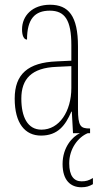

<svg xmlns="http://www.w3.org/2000/svg" viewBox="-20 -562 440 810"><path d="M153 10C224 10 256 -33 281 -91H283L288 0H317C286 14 244 59 244 130C244 200 279 228 323 228C344 228 356 224 372 215V189C354 200 342 203 324 203C292 203 272 180 272 127C272 64 311 16 350 0H360V-20H358C320 -20 309 -29 309 -103V-366C309 -495 269 -542 191 -542C117 -542 73 -496 73 -438C73 -411 81 -395 94 -395C94 -482 127 -517 190 -517C254 -517 281 -477 281 -371V-306L218 -303C99 -298 42 -250 42 -146C42 -41 86 10 153 10ZM155 -15C96 -15 70 -69 70 -146C70 -228 112 -276 219 -280L281 -283V-191C281 -92 230 -15 155 -15Z"/></svg>

Font: Noto Serif Bengali ExtraCondensed Thin
Style: Regular
Weight: 100
Width: 2
Designer: Juan Bruce, Universal Thirst, Indian Type Foundry and the Monotype Design Team.
Foundry: Monotype Imaging Inc.
Version: Version 2.003